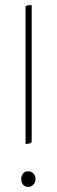

<svg xmlns="http://www.w3.org/2000/svg" viewBox="-20 -727 222 751"><path d="M80 -164V-700Q80 -703 83.5 -704.5Q87 -706 92.5 -706.5Q98 -707 104 -707V-175Q104 -171 100.5 -168.5Q97 -166 92 -165Q87 -164 80 -164ZM90 4Q77 4 70 -5Q63 -14 63 -27Q63 -39 70 -48Q77 -57 90 -57Q103 -57 111 -48Q119 -39 119 -27Q119 -14 111 -5Q103 4 90 4Z"/></svg>

Font: Yanone Kaffeesatz ExtraLight
Style: Regular
Weight: 200
Designer: Yanone (Cyrillic: Daniel Pouzeot, Huerta Tipografica, and Cyreal)
Foundry: Yanone
Version: Version 2.003